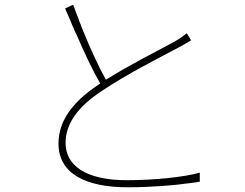

<svg xmlns="http://www.w3.org/2000/svg" viewBox="-20 -781 1040 814"><path d="M827 -11V-49C760 -30 633 -17 518 -17C341 -17 258 -81 258 -175C258 -257 311 -330 414 -397C518 -467 663 -540 736 -579C758 -591 776 -601 790 -610L772 -640C756 -627 741 -617 721 -605C659 -571 534 -509 429 -443C398 -498 363 -575 330 -656L326 -666C323 -674 320 -683 316 -691L313 -701C306 -718 300 -734 294 -751L290 -761L256 -745C263 -729 270 -713 277 -697L281 -687C282 -685 282 -684 283 -682L287 -672L292 -662C294 -657 296 -652 298 -647L305 -633C339 -554 375 -478 405 -427C401 -424 399 -423 396 -421C279 -343 228 -262 228 -172C228 -44 345 13 521 13C619 13 719 5 788 -5L795 -6C807 -7 818 -9 827 -11Z"/></svg>

Font: Glow Sans SC Normal ExtraLight
Style: Regular
Weight: 200
Designer: Ryoko NISHIZUKA (kana, bopomofo & ideographs); Paul D. Hunt (Latin, Greek & Cyrillic); Sandoll Communications, Soo-young
Version: Version 0.93